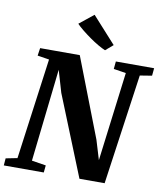

<svg xmlns="http://www.w3.org/2000/svg" viewBox="-109 -1086 1008 1171"><g transform="rotate(10 395.0 -500.5)"><path d="M-5 0 -1.5 -44.5 69.5 -58.5 154.5 -684 82 -695.5 89 -743H334.5L524 -253L560.5 -132.5L630 -684L553.5 -696L558 -743H795L790.5 -696L716.5 -684L619.5 0H463.5L263.5 -496.5L223.5 -632.5L159 -58.5L247 -44.5L242.5 0ZM481 -799Q462.5 -806.5 436.5 -821.5Q410.5 -836.5 383.2 -855.8Q356 -875 331.8 -894.5Q307.5 -914 292.5 -930L381 -1001L527.5 -839Z"/></g></svg>

Font: Merriweather 36pt ExtraBold
Style: Italic
Weight: 800
Italic angle: -7.8°
Version: Version 2.101